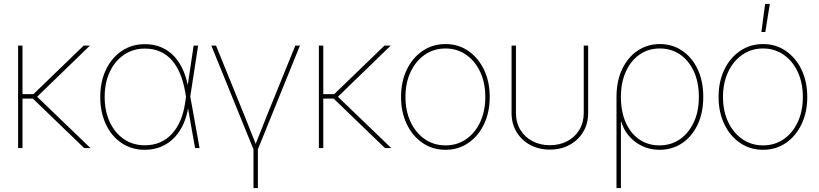

<svg xmlns="http://www.w3.org/2000/svg" viewBox="-20 -755 4175 979"><path d="M94.7 -522.5V0H72.3V-522.5ZM438.5 -522.5 159.7 -252.4H80.1V-274.9H150.4L406.7 -522.5ZM409.2 0 135.7 -263.7 162.1 -268.6 441.4 0Z M718.3 8.8Q650.9 8.8 599.6 -25.9Q548.3 -60.5 519.8 -121.6Q491.2 -182.6 491.2 -260.7Q491.2 -338.9 520.3 -399.7Q549.3 -460.4 600.6 -495.1Q651.9 -529.8 718.3 -529.8Q766.6 -529.8 804.7 -512.9Q842.8 -496.1 870.6 -465.1Q898.4 -434.1 916 -391.8Q933.6 -349.6 941.4 -297.9H947.3L949.7 -265.6L997.6 0H974.6L923.3 -291Q914.6 -339.8 897.9 -379.6Q881.3 -419.4 856.2 -448Q831.1 -476.6 796.9 -491.9Q762.7 -507.3 718.3 -507.3Q658.7 -507.3 612.3 -475.8Q565.9 -444.3 539.8 -388.7Q513.7 -333 513.7 -260.7Q513.7 -188.5 539.8 -132.6Q565.9 -76.7 612.1 -45.4Q658.2 -14.2 718.3 -14.2Q761.2 -14.2 795.7 -29.1Q830.1 -43.9 856.2 -72Q882.3 -100.1 899.2 -139.4Q916 -178.7 923.3 -226.6L967.3 -522.5H990.2L949.7 -259.8L947.8 -220.7H941.9Q935.1 -169.4 917.2 -127.4Q899.4 -85.4 870.6 -54.9Q841.8 -24.4 803.5 -7.8Q765.1 8.8 718.3 8.8Z M1274.4 11.2 1057.6 -522.5H1081.5L1227.1 -164.1Q1242.2 -127 1256.8 -89.4Q1271.5 -51.8 1286.6 -14.6H1280.8Q1295.9 -51.8 1310.8 -89.4Q1325.7 -127 1340.3 -164.1L1485.8 -522.5H1509.3L1293 11.2ZM1272.5 204.1V-3.9H1294.9V204.1Z M1628.4 -522.5V0H1606V-522.5ZM1972.2 -522.5 1693.4 -252.4H1613.8V-274.9H1684.1L1940.4 -522.5ZM1942.9 0 1669.4 -263.7 1695.8 -268.6 1975.1 0Z M2251.5 8.8Q2185.5 8.8 2134.3 -26.4Q2083 -61.5 2054 -122.3Q2024.9 -183.1 2024.9 -260.7Q2024.9 -338.9 2054 -399.4Q2083 -460 2134.3 -495.1Q2185.5 -530.3 2251.5 -530.3Q2317.4 -530.3 2368.2 -495.1Q2418.9 -460 2448 -399.4Q2477.1 -338.9 2477.1 -260.7Q2477.1 -183.1 2448.2 -122.3Q2419.4 -61.5 2368.4 -26.4Q2317.4 8.8 2251.5 8.8ZM2251.5 -13.7Q2311 -13.7 2356.9 -45.4Q2402.8 -77.1 2428.7 -133.1Q2454.6 -189 2454.6 -260.7Q2454.6 -332.5 2428.5 -388.4Q2402.3 -444.3 2356.4 -476.1Q2310.5 -507.8 2251.5 -507.8Q2192.4 -507.8 2146.2 -476.1Q2100.1 -444.3 2073.7 -388.4Q2047.4 -332.5 2047.4 -260.7Q2047.4 -189 2073.7 -133.1Q2100.1 -77.1 2146.2 -45.4Q2192.4 -13.7 2251.5 -13.7Z M2783.7 7.8Q2728 7.8 2683.8 -15.9Q2639.6 -39.6 2614 -81.8Q2588.4 -124 2588.4 -179.7V-522.5H2610.8V-179.7Q2610.8 -130.4 2633.3 -93Q2655.8 -55.7 2695.1 -35.2Q2734.4 -14.6 2783.7 -14.6Q2833.5 -14.6 2872.6 -35.2Q2911.6 -55.7 2934.1 -93Q2956.5 -130.4 2956.5 -179.7V-522.5H2979V-179.7Q2979 -124 2953.4 -81.8Q2927.7 -39.6 2883.8 -15.9Q2839.8 7.8 2783.7 7.8Z M3123.5 204.1V-260.7Q3123.5 -341.3 3152.1 -401.9Q3180.7 -462.4 3230.7 -496.3Q3280.8 -530.3 3344.2 -530.3Q3408.7 -530.3 3458.7 -496.3Q3508.8 -462.4 3537.4 -401.9Q3565.9 -341.3 3565.9 -260.7Q3565.9 -180.2 3537.1 -119.4Q3508.3 -58.6 3458 -24.9Q3407.7 8.8 3342.8 8.8Q3295.4 8.8 3255.1 -10Q3214.8 -28.8 3186.8 -62Q3158.7 -95.2 3147 -136.7H3146V204.1ZM3342.8 -13.7Q3400.9 -13.7 3446 -44.4Q3491.2 -75.2 3517.3 -130.9Q3543.5 -186.5 3543.5 -260.7Q3543.5 -335.4 3517.8 -391.1Q3492.2 -446.8 3447.3 -477.3Q3402.3 -507.8 3344.2 -507.8Q3285.2 -507.8 3240.5 -476.3Q3195.8 -444.8 3170.9 -389.2Q3146 -333.5 3146 -260.7Q3146 -186.5 3170.4 -130.9Q3194.8 -75.2 3239.3 -44.4Q3283.7 -13.7 3342.8 -13.7Z M3870.6 8.8Q3804.7 8.8 3753.4 -26.4Q3702.1 -61.5 3673.1 -122.3Q3644 -183.1 3644 -260.7Q3644 -338.9 3673.1 -399.4Q3702.1 -460 3753.4 -495.1Q3804.7 -530.3 3870.6 -530.3Q3936.5 -530.3 3987.3 -495.1Q4038.1 -460 4067.1 -399.4Q4096.2 -338.9 4096.2 -260.7Q4096.2 -183.1 4067.4 -122.3Q4038.6 -61.5 3987.5 -26.4Q3936.5 8.8 3870.6 8.8ZM3870.6 -13.7Q3930.2 -13.7 3976.1 -45.4Q4022 -77.1 4047.9 -133.1Q4073.7 -189 4073.7 -260.7Q4073.7 -332.5 4047.6 -388.4Q4021.5 -444.3 3975.6 -476.1Q3929.7 -507.8 3870.6 -507.8Q3811.5 -507.8 3765.4 -476.1Q3719.2 -444.3 3692.9 -388.4Q3666.5 -332.5 3666.5 -260.7Q3666.5 -189 3692.9 -133.1Q3719.2 -77.1 3765.4 -45.4Q3811.5 -13.7 3870.6 -13.7ZM3862.3 -591.8 3881.3 -734.9H3905.3L3882.3 -591.8Z"/></svg>

Font: Inter 28pt Thin
Style: Regular
Weight: 250
Designer: Rasmus Andersson
Foundry: rsms
Version: Version 4.001;git-66647c0bb